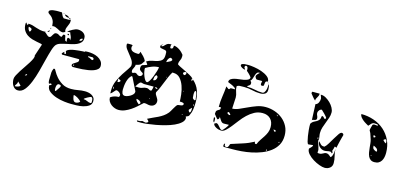

<svg xmlns="http://www.w3.org/2000/svg" viewBox="-72 -1355 4144 1949"><g transform="rotate(15 2000.0 -380.5)"><path d="M450 -773Q457 -773 471.5 -772.5Q486 -772 493 -780L494 -760Q494 -747 489.5 -735Q485 -723 480 -711.5Q475 -700 470.5 -688Q466 -676 466 -664Q466 -659 466.5 -653.5Q467 -648 473 -647Q471 -644 460.5 -638.5Q450 -633 447 -633Q428 -633 413.5 -640Q399 -647 385.5 -654.5Q372 -662 358 -666.5Q344 -671 327 -667Q325 -707 313.5 -728.5Q302 -750 288.5 -761.5Q275 -773 264 -779.5Q253 -786 253 -797Q253 -809 265 -815.5Q277 -822 293 -824.5Q309 -827 324.5 -827.5Q340 -828 347 -828L387 -827Q393 -813 400 -797.5Q407 -782 420 -773ZM413 -820Q413 -817 410 -817Q407 -817 407 -820Q406 -823 410 -823Q414 -823 413 -820ZM460 -792Q436 -792 420 -813Q422 -814 427 -814Q440 -814 452 -808Q464 -802 473 -793ZM480 -780Q475 -780 475 -786.5Q475 -793 480 -793Q485 -793 485 -786.5Q485 -780 480 -780ZM487 -653Q497 -660 509.5 -668Q522 -676 535.5 -683.5Q549 -691 563 -696Q577 -701 589 -701Q604 -701 619.5 -697Q635 -693 647 -684.5Q659 -676 666.5 -663.5Q674 -651 674 -633Q674 -604 658.5 -586.5Q643 -569 618.5 -558Q594 -547 564 -540.5Q534 -534 505 -528Q476 -522 451.5 -514.5Q427 -507 413 -493Q396 -476 381 -428.5Q366 -381 351 -320.5Q336 -260 318.5 -194Q301 -128 278.5 -72.5Q256 -17 227 18.5Q198 54 159 54Q139 54 125.5 44.5Q112 35 103 20.5Q94 6 90 -11.5Q86 -29 86 -46Q86 -63 98.5 -87.5Q111 -112 129 -140Q147 -168 167 -197Q187 -226 203.5 -252.5Q220 -279 229 -300Q238 -321 233 -333L273 -453Q274 -454 274 -457Q274 -462 258 -465Q242 -468 218 -472.5Q194 -477 166.5 -485Q139 -493 115 -509Q91 -525 75 -551Q59 -577 59 -617Q59 -621 59.5 -626.5Q60 -632 67 -633Q70 -623 73.5 -619Q77 -615 87 -615V-628Q114 -628 133.5 -622Q153 -616 173.5 -609Q194 -602 218.5 -596.5Q243 -591 280 -593L273 -587Q281 -584 287 -578.5Q293 -573 299 -567Q305 -561 311.5 -557Q318 -553 326 -553Q337 -553 343 -561.5Q349 -570 354 -580Q359 -590 366.5 -598.5Q374 -607 388 -607Q405 -607 417.5 -596.5Q430 -586 444 -586Q448 -586 449.5 -590.5Q451 -595 452.5 -600Q454 -605 457 -609.5Q460 -614 467 -614Q479 -614 481.5 -604.5Q484 -595 485.5 -583.5Q487 -572 491 -562.5Q495 -553 510 -553H513Q508 -559 507 -564.5Q506 -570 506 -577Q506 -582 507.5 -588Q509 -594 517 -594Q525 -594 532 -588Q539 -582 540 -573L541 -587Q541 -605 533 -620.5Q525 -636 520 -653ZM320 -633Q317 -632 317 -640Q317 -648 320 -647Q323 -645 323 -640Q323 -635 320 -633ZM500 -620V-633H513V-620ZM661 -623Q649 -623 640 -615.5Q631 -608 631 -595Q661 -595 661 -623ZM313 -620Q314 -618 314 -613Q314 -600 300 -600H293ZM133 -580Q132 -589 119 -594Q106 -599 100 -600Q99 -598 99 -593Q99 -583 105 -571Q111 -559 120 -553Q126 -556 130 -566Q134 -576 133 -580ZM720 -507 747 -508Q771 -508 799 -503Q827 -498 851 -485.5Q875 -473 891 -453Q907 -433 907 -403Q907 -382 891.5 -367.5Q876 -353 851.5 -344Q827 -335 796.5 -330Q766 -325 736 -323Q706 -321 680 -320.5Q654 -320 639 -320Q632 -320 626 -324.5Q620 -329 620 -337Q620 -347 629.5 -354Q639 -361 650.5 -367.5Q662 -374 671.5 -381.5Q681 -389 681 -400Q681 -403 680 -408Q679 -413 673 -413H500Q499 -413 496.5 -415.5Q494 -418 493 -420V-427L513 -447Q513 -444 516 -436.5Q519 -429 520 -427Q520 -426 523 -426Q526 -426 527 -427Q531 -428 533 -433Q534 -434 534 -437Q534 -439 533 -440Q533 -441 530 -446.5Q527 -452 527 -453Q527 -463 539.5 -470.5Q552 -478 571.5 -483.5Q591 -489 614 -492Q637 -495 657.5 -497Q678 -499 693.5 -499.5Q709 -500 713 -500ZM760 -457Q769 -457 775.5 -454Q782 -451 787 -448Q792 -445 797.5 -442Q803 -439 810 -439Q813 -439 813 -440Q815 -442 817.5 -447Q820 -452 820 -453Q819 -456 814 -461.5Q809 -467 807 -467H760ZM640 -333Q645 -333 645 -340Q645 -347 640 -347Q635 -347 635 -340Q635 -333 640 -333ZM460 -100Q458 -99 453 -96.5Q448 -94 447 -93Q442 -100 440 -109.5Q438 -119 438 -129Q438 -139 438.5 -148Q439 -157 439 -162Q439 -189 440 -209Q441 -229 453 -253Q456 -254 463 -254Q468 -254 480.5 -230Q493 -206 517.5 -177Q542 -148 580.5 -124Q619 -100 676 -100Q713 -100 748.5 -107Q784 -114 821 -114Q837 -114 855.5 -110.5Q874 -107 890 -98.5Q906 -90 916.5 -75.5Q927 -61 927 -40Q927 -5 901.5 12.5Q876 30 841.5 38Q807 46 770.5 46.5Q734 47 713 47Q687 47 643.5 42Q600 37 557.5 23Q515 9 484 -15Q453 -39 453 -77V-80Q455 -81 463.5 -83.5Q472 -86 473 -87Q474 -87 474 -90Q474 -93 473 -93Q471 -99 467 -100ZM193 -113Q208 -113 208 -129Q201 -129 195.5 -124Q190 -119 187 -113ZM568 -100Q568 -109 560.5 -111.5Q553 -114 546 -114Q537 -114 532 -108.5Q527 -103 524 -95Q521 -87 520.5 -78Q520 -69 520 -63Q520 -58 521 -48.5Q522 -39 530 -39Q532 -39 533 -40Q536 -46 541.5 -54Q547 -62 553 -70Q559 -78 563.5 -86Q568 -94 568 -100ZM914 -36Q914 -47 910.5 -60.5Q907 -74 893 -74Q891 -74 880 -69Q869 -64 857 -57.5Q845 -51 835.5 -44Q826 -37 827 -33Q847 -33 866.5 -23Q886 -13 903 -13Q913 -13 913.5 -22Q914 -31 914 -36ZM800 0Q795 -7 785 -15.5Q775 -24 763.5 -31Q752 -38 740 -43Q728 -48 719 -48Q719 -40 721 -28Q723 -16 727 -5Q731 6 738 13.5Q745 21 756 21Q768 21 781 15.5Q794 10 800 0ZM140 -33H138Q138 -21 135 -14Q132 -7 128 -2Q124 3 121 8Q118 13 118 21Q131 21 148.5 16.5Q166 12 173 0Z M1547 -800Q1541 -794 1540.5 -789Q1540 -784 1540 -776Q1540 -771 1541 -765.5Q1542 -760 1550 -760Q1565 -760 1568.5 -770.5Q1572 -781 1572 -795Q1587 -795 1603 -788.5Q1619 -782 1633.5 -772Q1648 -762 1660 -750Q1672 -738 1680 -727L1681 -707Q1681 -685 1670.5 -666.5Q1660 -648 1660 -626Q1660 -620 1683.5 -608Q1707 -596 1737.5 -581.5Q1768 -567 1797.5 -551Q1827 -535 1840 -520Q1831 -518 1833.5 -510Q1836 -502 1836 -497Q1837 -497 1838 -494.5Q1839 -492 1840 -493Q1841 -495 1844 -503Q1847 -511 1847 -513Q1895 -471 1914.5 -415.5Q1934 -360 1934 -297Q1934 -259 1929 -223Q1924 -187 1907 -153Q1903 -145 1898 -142Q1893 -139 1888 -137Q1883 -135 1879 -133.5Q1875 -132 1873 -127Q1879 -123 1880 -120V-117Q1880 -89 1854 -65.5Q1828 -42 1788 -24Q1748 -6 1698.5 7.5Q1649 21 1602 29.5Q1555 38 1516 42.5Q1477 47 1457 47H1413Q1411 46 1408 42.5Q1405 39 1405 35Q1409 35 1422.5 34.5Q1436 34 1440 33Q1442 33 1450 30Q1458 27 1460 27Q1462 27 1473.5 30Q1485 33 1487 33Q1488 34 1489 34H1494Q1500 34 1510 29.5Q1520 25 1520 17V13Q1518 11 1510.5 3Q1503 -5 1500 -7Q1526 -21 1553 -32.5Q1580 -44 1606.5 -57Q1633 -70 1656.5 -86.5Q1680 -103 1700 -127Q1706 -134 1713.5 -147.5Q1721 -161 1729.5 -175.5Q1738 -190 1746 -202.5Q1754 -215 1760 -220Q1765 -224 1775 -225Q1785 -226 1795.5 -227.5Q1806 -229 1813.5 -233Q1821 -237 1821 -247Q1821 -254 1815 -257Q1809 -260 1801 -261Q1793 -262 1786 -262Q1779 -262 1776 -262Q1776 -291 1771 -336Q1766 -381 1751 -423.5Q1736 -466 1709 -496.5Q1682 -527 1637 -527H1627Q1610 -499 1597.5 -469.5Q1585 -440 1573 -410.5Q1561 -381 1548.5 -351Q1536 -321 1520 -293Q1519 -291 1519 -287Q1519 -276 1524.5 -266.5Q1530 -257 1536.5 -247Q1543 -237 1548.5 -226.5Q1554 -216 1554 -203Q1554 -177 1536.5 -161.5Q1519 -146 1494 -146Q1479 -146 1465 -150Q1451 -154 1437 -154Q1430 -154 1427 -153Q1403 -131 1377 -107.5Q1351 -84 1322 -64.5Q1293 -45 1261.5 -32Q1230 -19 1195 -19Q1177 -19 1156.5 -26Q1136 -33 1119 -46Q1102 -59 1091 -77Q1080 -95 1080 -117V-120Q1117 -147 1167 -147Q1174 -157 1174 -167Q1174 -174 1169 -181Q1164 -188 1156.5 -194Q1149 -200 1141 -203.5Q1133 -207 1127 -207Q1122 -207 1116 -201Q1110 -195 1103 -186.5Q1096 -178 1088.5 -170.5Q1081 -163 1073 -160V-193Q1073 -245 1094 -292.5Q1115 -340 1140 -379Q1165 -418 1186 -447Q1207 -476 1207 -492Q1207 -521 1191 -545.5Q1175 -570 1156.5 -592.5Q1138 -615 1122 -637Q1106 -659 1106 -683Q1106 -694 1116.5 -694Q1127 -694 1133 -694Q1141 -694 1150.5 -694Q1160 -694 1167 -687Q1162 -681 1161 -677Q1160 -673 1160 -667Q1160 -651 1168 -641.5Q1176 -632 1188.5 -627.5Q1201 -623 1215 -621.5Q1229 -620 1241 -620Q1251 -620 1254.5 -629Q1258 -638 1260 -647Q1278 -631 1297.5 -610.5Q1317 -590 1327 -567Q1316 -550 1309 -540Q1302 -530 1294 -524Q1286 -518 1275.5 -514.5Q1265 -511 1247 -507Q1247 -495 1243.5 -486.5Q1240 -478 1236.5 -471Q1233 -464 1229.5 -456.5Q1226 -449 1226 -440Q1226 -435 1227.5 -427.5Q1229 -420 1236 -420H1240Q1242 -420 1250 -423Q1258 -426 1260 -427H1264Q1276 -427 1286 -416.5Q1296 -406 1311 -406Q1322 -406 1331.5 -414Q1341 -422 1341 -434Q1341 -441 1334.5 -445.5Q1328 -450 1320 -454.5Q1312 -459 1305.5 -466Q1299 -473 1299 -485Q1299 -501 1302.5 -509Q1306 -517 1313 -520.5Q1320 -524 1330 -526Q1340 -528 1353 -533Q1355 -534 1358 -536.5Q1361 -539 1360 -540L1340 -567Q1368 -584 1399 -589.5Q1430 -595 1455.5 -602.5Q1481 -610 1497.5 -626.5Q1514 -643 1514 -683L1513 -713Q1509 -725 1497 -728Q1485 -731 1472 -732.5Q1459 -734 1449 -737.5Q1439 -741 1439 -754Q1439 -764 1448.5 -770.5Q1458 -777 1467 -780Q1464 -778 1456.5 -770.5Q1449 -763 1447 -760Q1446 -759 1447.5 -758.5Q1449 -758 1449 -757Q1462 -757 1469.5 -763.5Q1477 -770 1485 -778.5Q1493 -787 1503.5 -793.5Q1514 -800 1533 -800ZM1580 -633Q1583 -635 1588 -640Q1593 -645 1593 -647Q1595 -654 1587 -660.5Q1579 -667 1573 -667Q1567 -667 1561 -662Q1555 -657 1550.5 -649.5Q1546 -642 1543 -634Q1540 -626 1540 -620V-613ZM1733 -547Q1735 -544 1740 -539Q1745 -534 1747 -533Q1754 -532 1760.5 -539.5Q1767 -547 1767 -553Q1767 -558 1765 -562.5Q1763 -567 1757 -567Q1751 -567 1742 -562Q1733 -557 1733 -550ZM1482 -544Q1447 -544 1412 -531Q1377 -518 1347 -500L1346 -487Q1346 -477 1350.5 -457Q1355 -437 1363 -416.5Q1371 -396 1381.5 -381Q1392 -366 1403 -366Q1413 -366 1427 -389Q1441 -412 1453 -442.5Q1465 -473 1473.5 -502.5Q1482 -532 1482 -544ZM1587 -467Q1587 -470 1583 -470Q1579 -470 1580 -467Q1581 -464 1583.5 -464Q1586 -464 1587 -467ZM1494 -444Q1494 -446 1493 -447Q1492 -448 1487 -453.5Q1482 -459 1480 -460Q1465 -451 1461.5 -434.5Q1458 -418 1458 -402Q1476 -402 1485 -414Q1494 -426 1494 -444ZM1927 -320Q1927 -320 1926 -325.5Q1925 -331 1924 -338.5Q1923 -346 1922 -354Q1921 -362 1920 -367Q1920 -367 1919 -373.5Q1918 -380 1916 -387.5Q1914 -395 1910.5 -401Q1907 -407 1903 -407Q1898 -407 1895.5 -400Q1893 -393 1892.5 -385Q1892 -377 1892 -370Q1892 -363 1892 -363Q1892 -347 1894.5 -334Q1897 -321 1920 -313ZM1240 -387Q1224 -377 1213.5 -357.5Q1203 -338 1197 -315.5Q1191 -293 1188.5 -270Q1186 -247 1186 -231Q1186 -221 1187.5 -210.5Q1189 -200 1192.5 -192Q1196 -184 1203.5 -178.5Q1211 -173 1223 -173Q1234 -173 1249.5 -178.5Q1265 -184 1279.5 -193Q1294 -202 1304 -213.5Q1314 -225 1314 -237Q1314 -238 1314 -242Q1314 -246 1313 -247L1247 -380ZM1787 -373Q1787 -376 1783 -376Q1779 -376 1780 -373Q1781 -370 1783.5 -370Q1786 -370 1787 -373ZM1380 -340Q1379 -340 1374 -341Q1369 -342 1363.5 -343.5Q1358 -345 1353 -346Q1348 -347 1347 -347Q1340 -347 1333 -340Q1326 -333 1319.5 -324Q1313 -315 1308 -306Q1303 -297 1300 -293L1337 -292Q1361 -292 1377.5 -300Q1394 -308 1417 -308Q1431 -308 1441 -300.5Q1451 -293 1464 -293H1467Q1470 -297 1472.5 -304Q1475 -311 1476.5 -318.5Q1478 -326 1479 -332Q1480 -338 1480 -340ZM1523 -325Q1523 -334 1514.5 -337.5Q1506 -341 1498 -341Q1498 -330 1506 -327.5Q1514 -325 1523 -325ZM1113 -290Q1121 -290 1131 -295.5Q1141 -301 1141 -310Q1141 -313 1140 -313L1113 -327ZM1920 -253Q1923 -256 1923 -263.5Q1923 -271 1920 -273Q1918 -274 1917.5 -271Q1917 -268 1917 -263.5Q1917 -259 1918 -255.5Q1919 -252 1920 -253ZM1093 -233H1087V-213H1093ZM1913 -233Q1911 -232 1907.5 -228.5Q1904 -225 1899.5 -220.5Q1895 -216 1891.5 -212Q1888 -208 1887 -207Q1886 -206 1886 -204Q1886 -197 1890.5 -190.5Q1895 -184 1900 -180Q1910 -185 1912 -197.5Q1914 -210 1914 -220ZM1473 -213H1467V-207H1473ZM1394 -143Q1394 -150 1388.5 -156Q1383 -162 1375.5 -166.5Q1368 -171 1359.5 -173Q1351 -175 1345 -175Q1345 -161 1358 -147.5Q1371 -134 1380 -127Q1382 -128 1387 -133Q1392 -138 1393 -140Q1394 -141 1394 -143ZM1833 -147 1827 -140H1840Z M2473 -680Q2470 -680 2466.5 -683.5Q2463 -687 2460 -692Q2457 -697 2455 -702Q2453 -707 2453 -710Q2453 -716 2457.5 -723Q2462 -730 2467.5 -736Q2473 -742 2478.5 -746.5Q2484 -751 2487 -753Q2484 -754 2480 -754Q2462 -754 2454 -741.5Q2446 -729 2441 -712.5Q2436 -696 2430.5 -679Q2425 -662 2413 -653Q2421 -646 2424 -641Q2427 -636 2427 -627Q2427 -616 2422.5 -610.5Q2418 -605 2412 -601.5Q2406 -598 2401.5 -595Q2397 -592 2397 -585Q2439 -585 2481 -575.5Q2523 -566 2560 -566Q2574 -566 2582.5 -578Q2591 -590 2595.5 -606.5Q2600 -623 2600.5 -640Q2601 -657 2600 -667Q2609 -656 2611 -639.5Q2613 -623 2613 -610Q2613 -578 2592.5 -565.5Q2572 -553 2543 -553Q2499 -553 2457 -563.5Q2415 -574 2370 -574L2320 -573Q2316 -573 2304.5 -569Q2293 -565 2293 -557Q2293 -530 2303.5 -503Q2314 -476 2314 -447Q2314 -418 2311 -389Q2308 -360 2308 -331Q2340 -331 2377.5 -347Q2415 -363 2456 -382.5Q2497 -402 2541.5 -418Q2586 -434 2633 -434Q2683 -434 2730 -418Q2777 -402 2813.5 -372Q2850 -342 2872 -299.5Q2894 -257 2894 -203Q2894 -146 2870.5 -104Q2847 -62 2807.5 -32Q2768 -2 2718 17.5Q2668 37 2615 48Q2562 59 2510.5 63Q2459 67 2417 67H2327Q2320 65 2319.5 59.5Q2319 54 2319 50Q2319 45 2321 38.5Q2323 32 2331 32Q2331 46 2333.5 53.5Q2336 61 2351 61Q2363 61 2367.5 55.5Q2372 50 2374.5 42.5Q2377 35 2379 28.5Q2381 22 2387 20Q2448 0 2505.5 -18Q2563 -36 2620 -67Q2617 -45 2633 -45Q2636 -45 2640 -47Q2651 -74 2667 -97.5Q2683 -121 2698 -144Q2713 -167 2723.5 -192.5Q2734 -218 2734 -250Q2734 -305 2703 -336Q2672 -367 2620 -367Q2573 -367 2534.5 -346Q2496 -325 2463.5 -294Q2431 -263 2403.5 -226.5Q2376 -190 2351 -159Q2326 -128 2303 -107Q2280 -86 2257 -86Q2246 -86 2231.5 -89.5Q2217 -93 2204 -100Q2191 -107 2181.5 -116.5Q2172 -126 2172 -138L2180 -140Q2181 -140 2183.5 -143Q2186 -146 2187 -147H2190Q2202 -147 2211 -138.5Q2220 -130 2228 -120Q2236 -110 2244 -101.5Q2252 -93 2263 -93Q2267 -93 2276 -102.5Q2285 -112 2294.5 -124Q2304 -136 2311 -147.5Q2318 -159 2318 -163Q2290 -163 2275.5 -162Q2261 -161 2251.5 -164.5Q2242 -168 2233 -180.5Q2224 -193 2207 -220Q2211 -210 2207 -200.5Q2203 -191 2193 -187Q2184 -192 2173 -208Q2162 -224 2153 -233V-236Q2153 -260 2159.5 -267.5Q2166 -275 2174.5 -279Q2183 -283 2189.5 -288.5Q2196 -294 2196 -313H2172Q2172 -370 2180.5 -424Q2189 -478 2193 -533L2220 -513H2227Q2228 -515 2233.5 -520Q2239 -525 2240 -527H2285Q2285 -536 2273.5 -544.5Q2262 -553 2247.5 -560Q2233 -567 2219 -572Q2205 -577 2200 -580Q2199 -581 2199 -583Q2199 -602 2213.5 -612.5Q2228 -623 2249.5 -628.5Q2271 -634 2297 -636.5Q2323 -639 2346 -643.5Q2369 -648 2386 -656Q2403 -664 2407 -680Q2407 -681 2404.5 -686Q2402 -691 2400 -693Q2398 -696 2392 -703Q2386 -710 2378 -717.5Q2370 -725 2363 -731.5Q2356 -738 2353 -740Q2354 -746 2354 -754Q2354 -762 2352 -769.5Q2350 -777 2345.5 -782Q2341 -787 2333 -787Q2326 -787 2323 -782Q2320 -777 2320 -770V-767Q2321 -764 2326.5 -756.5Q2332 -749 2333 -747Q2332 -746 2330 -746Q2324 -746 2315.5 -749Q2307 -752 2299 -756.5Q2291 -761 2285 -767Q2279 -773 2279 -780Q2279 -790 2289.5 -794Q2300 -798 2313 -799.5Q2326 -801 2338.5 -800.5Q2351 -800 2356 -801Q2376 -801 2415 -795Q2454 -789 2492.5 -776Q2531 -763 2559.5 -741.5Q2588 -720 2588 -689Q2569 -689 2565 -680Q2561 -671 2560.5 -660.5Q2560 -650 2558 -641.5Q2556 -633 2540 -633Q2531 -633 2528 -638.5Q2525 -644 2525.5 -651.5Q2526 -659 2528 -667Q2530 -675 2530 -680ZM2593 -673Q2590 -673 2590 -677Q2590 -681 2593 -680Q2596 -679 2596 -676.5Q2596 -674 2593 -673ZM2773 -373Q2774 -374 2774 -377Q2774 -379 2773 -380Q2772 -384 2767 -387H2760ZM2287 -287H2280Q2276 -284 2273 -280V-273Q2275 -272 2282.5 -267Q2290 -262 2293 -260H2300Q2303 -261 2307 -267ZM2787 -213Q2792 -216 2793 -220Q2794 -221 2794 -223Q2794 -231 2788 -232.5Q2782 -234 2777 -234Q2770 -234 2767 -233ZM2153 -200Q2166 -197 2167 -186Q2168 -175 2168 -167L2167 -147Q2157 -152 2155 -164.5Q2153 -177 2153 -187ZM2860 -128Q2852 -128 2847 -120H2860ZM2753 -7Q2758 -7 2758 -13.5Q2758 -20 2753 -20Q2748 -20 2748 -13.5Q2748 -7 2753 -7Z M3127 -707Q3127 -693 3123 -683.5Q3119 -674 3113.5 -665.5Q3108 -657 3104 -648Q3100 -639 3100 -627Q3086 -639 3072 -656Q3058 -673 3047 -687Q3046 -689 3046 -693Q3046 -696 3047 -701.5Q3048 -707 3053 -707ZM3236 -253Q3236 -237 3241.5 -220.5Q3247 -204 3252.5 -188Q3258 -172 3261 -156.5Q3264 -141 3260 -127Q3261 -119 3271 -119Q3281 -119 3284 -119Q3294 -119 3302 -122.5Q3310 -126 3317.5 -130Q3325 -134 3332.5 -137.5Q3340 -141 3349 -141Q3365 -141 3377 -132Q3389 -123 3400 -113Q3410 -120 3415 -132.5Q3420 -145 3422.5 -158.5Q3425 -172 3425.5 -185Q3426 -198 3427 -207Q3428 -169 3437.5 -134Q3447 -99 3447 -63Q3447 -29 3424 -11Q3401 7 3370 7Q3347 7 3312.5 -5.5Q3278 -18 3245.5 -38Q3213 -58 3189.5 -84Q3166 -110 3166 -137Q3166 -141 3171 -145.5Q3176 -150 3182 -156Q3188 -162 3193 -169Q3198 -176 3198 -185Q3185 -185 3173.5 -182.5Q3162 -180 3150 -180Q3141 -180 3134.5 -204.5Q3128 -229 3123 -260.5Q3118 -292 3115.5 -320.5Q3113 -349 3113 -357V-387Q3126 -408 3141 -415.5Q3156 -423 3169.5 -430.5Q3183 -438 3193.5 -450.5Q3204 -463 3207 -493Q3209 -494 3213 -494Q3220 -494 3220 -493Q3222 -492 3230 -483.5Q3238 -475 3240 -473H3243Q3249 -473 3251.5 -477.5Q3254 -482 3254 -487Q3254 -489 3244.5 -500.5Q3235 -512 3223 -524Q3209 -538 3191 -555Q3176 -555 3164.5 -541Q3153 -527 3153 -513Q3153 -498 3160 -485Q3167 -472 3167 -457Q3167 -446 3160 -441.5Q3153 -437 3144.5 -435.5Q3136 -434 3128.5 -432.5Q3121 -431 3120 -425L3113 -593Q3134 -599 3143.5 -619.5Q3153 -640 3153 -660Q3153 -666 3147.5 -680.5Q3142 -695 3140 -700H3147Q3170 -700 3195.5 -685.5Q3221 -671 3243 -649.5Q3265 -628 3279 -602Q3293 -576 3293 -553Q3293 -524 3283.5 -496Q3274 -468 3263 -440Q3252 -412 3242.5 -383Q3233 -354 3233 -323Q3233 -305 3236.5 -288Q3240 -271 3240 -253ZM3780 -553Q3780 -555 3775.5 -556.5Q3771 -558 3764.5 -558.5Q3758 -559 3752 -559.5Q3746 -560 3743 -560Q3724 -560 3711 -546.5Q3698 -533 3687 -520Q3675 -527 3658 -537Q3641 -547 3626 -559.5Q3611 -572 3600 -586.5Q3589 -601 3589 -617Q3659 -617 3722 -595Q3785 -573 3832 -531.5Q3879 -490 3906.5 -431.5Q3934 -373 3934 -300Q3934 -276 3929.5 -254.5Q3925 -233 3914.5 -216Q3904 -199 3886.5 -189Q3869 -179 3842 -179Q3817 -179 3801.5 -190.5Q3786 -202 3777.5 -220.5Q3769 -239 3765 -262.5Q3761 -286 3759 -309.5Q3757 -333 3754.5 -355Q3752 -377 3747 -393L3727 -453L3713 -480V-483Q3713 -487 3715 -496Q3717 -505 3719.5 -514Q3722 -523 3724 -530.5Q3726 -538 3727 -540Q3737 -550 3754 -547Q3771 -544 3780 -544ZM3787 -430Q3787 -438 3778.5 -440Q3770 -442 3765 -442Q3765 -441 3766 -430.5Q3767 -420 3773 -420Q3775 -420 3780 -422.5Q3785 -425 3787 -427ZM3907 -403Q3907 -406 3906.5 -411Q3906 -416 3904.5 -421Q3903 -426 3900 -429.5Q3897 -433 3893 -433Q3889 -433 3882.5 -428.5Q3876 -424 3873 -420Q3879 -413 3888 -404.5Q3897 -396 3907 -393ZM3313 -200Q3330 -214 3348 -244Q3366 -274 3384 -304.5Q3402 -335 3418 -358Q3434 -381 3447 -381Q3454 -381 3460.5 -376.5Q3467 -372 3467 -364V-360Q3464 -350 3459.5 -333Q3455 -316 3450 -296Q3445 -276 3440.5 -255.5Q3436 -235 3433 -220Q3432 -221 3427 -223.5Q3422 -226 3420 -227H3413Q3413 -224 3410.5 -213.5Q3408 -203 3407 -200Q3406 -198 3403 -190Q3400 -182 3400 -180Q3400 -179 3403 -173.5Q3406 -168 3407 -167V-160Q3404 -156 3400 -153Q3395 -163 3391.5 -165Q3388 -167 3381 -167Q3366 -167 3352 -163.5Q3338 -160 3323 -160Q3308 -160 3294 -166.5Q3280 -173 3269.5 -183.5Q3259 -194 3253 -208Q3247 -222 3247 -237V-240Q3258 -227 3271 -213.5Q3284 -200 3303 -200ZM3793 -330Q3793 -311 3805 -302Q3817 -293 3833 -287Q3835 -287 3837.5 -289.5Q3840 -292 3840 -293Q3840 -312 3824 -323Q3808 -334 3793 -340ZM3227 -260Q3232 -260 3232 -266.5Q3232 -273 3227 -273Q3222 -273 3222 -266.5Q3222 -260 3227 -260ZM3800 -233 3793 -240 3787 -233Z"/></g></svg>

Font: Genkaimincho
Style: Regular
Weight: 800
Designer: Dr. Ken Lunde (project architect, glyph set definition & overall production); Masataka HATTORI \u670D \u90E8 \u6B63 \u8C
Foundry: Adobe Systems Incorporated
Version: Version 1.00